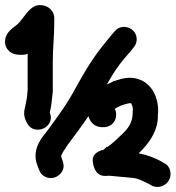

<svg xmlns="http://www.w3.org/2000/svg" viewBox="-24 -736 699 764"><path d="M11 -534C23 -522 39 -518 54 -518H67C73 -518 79 -519 86 -522V-378C85 -371 85 -362 84 -356C82 -337 78 -321 74 -302C68 -278 77 -257 85 -244C102 -214 136 -216 155 -228C169 -237 187 -258 174 -288C181 -315 183 -345 186 -371V-492C186 -542 192 -594 192 -646V-664C192 -689 174 -707 154 -713C143 -716 121 -720 101 -703C78 -685 59 -648 40 -635C30 -628 22 -621 15 -614C-6 -593 -13 -558 11 -534ZM125 -77 131 -62C140 -33 169 -23 191 -29C212 -35 238 -58 226 -93L220 -111C219 -113 220 -114 219 -116C223 -126 233 -142 247 -162C273 -198 301 -233 328 -274C334 -252 349 -232 379 -230H384C411 -228 437 -246 438 -277C438 -284 439 -290 433 -303C444 -311 465 -320 484 -324H486C497 -327 498 -328 503 -312C505 -306 505 -297 504 -289V-287C504 -253 490 -230 468 -208C448 -189 422 -163 403 -151L401 -152C397 -148 386 -138 384 -138L381 -139C377 -135 338 -129 346 -88C347 -84 351 -36 394 -36H398C402 -37 411 -37 420 -36C451 -33 477 -31 505 -28C528 -26 556 -10 578 1V2C610 17 639 1 650 -22C658 -39 658 -73 629 -87L619 -93C592 -108 563 -119 528 -126C623 -216 600 -285 605 -285C609 -349 577 -418 504 -426C471 -429 447 -418 432 -414H428C422 -408 411 -405 401 -400C432 -454 455 -488 498 -534V-535L509 -549C517 -558 520 -570 520 -580C520 -608 497 -629 470 -629C454 -629 442 -623 431 -610L419 -596C363 -529 335 -490 286 -402C240 -317 216 -287 166 -218C150 -196 98 -146 125 -77Z"/></svg>

Font: Stray Cat
Style: ExBlk
Weight: 1000
Version: Version 1.0